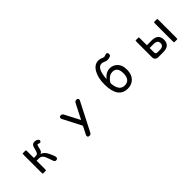

<svg xmlns="http://www.w3.org/2000/svg" viewBox="255 -2039 3490 3490"><g transform="rotate(-45 2000.0 -294.0)"><path d="M405.3 -296.9H450.2Q489.3 -296.9 504.4 -318.4Q519.5 -339.8 541 -428.7Q558.6 -499 619.1 -499Q656.2 -499 682.1 -483.9Q708 -468.8 708 -448.2Q708 -411.1 673.8 -411.1Q668 -411.1 654.8 -417.5Q641.6 -423.8 633.8 -423.8Q616.2 -423.8 610.4 -394.5Q596.7 -328.1 585 -301.3Q573.2 -274.4 541 -261.7Q612.3 -242.2 658.2 -146.5Q704.1 -50.8 704.1 -19.5Q704.1 21.5 660.2 21.5Q637.7 21.5 627 5.9Q620.1 -2 593.3 -83Q566.4 -164.1 543 -190.4Q515.6 -225.6 456.1 -225.6H405.3V-28.3Q405.3 21.5 397.5 21.5Q397.5 21.5 321.3 21.5Q313.5 21.5 313.5 -28.3V-449.2Q313.5 -499 321.3 -499H397.5Q405.3 -499 405.3 -449.2V-296.9Z M1450.2 -80.1 1266.6 -435.5Q1257.8 -451.2 1257.8 -462.9Q1257.8 -499 1301.8 -499Q1333 -499 1349.6 -465.8L1500 -176.8L1646.5 -463.9Q1664.1 -499 1697.3 -499Q1741.2 -499 1741.2 -463.9Q1741.2 -453.1 1731.4 -435.5L1457 100.6Q1440.4 134.8 1408.2 134.8Q1364.3 134.8 1364.3 99.6Q1364.3 88.9 1373 71.3L1450.2 -80.1Z M2352.5 -376Q2432.6 -474.6 2533.2 -474.6Q2616.2 -474.6 2677.2 -413.6Q2738.3 -352.5 2738.3 -233.4Q2738.3 -114.3 2673.8 -46.4Q2609.4 21.5 2505.9 21.5Q2256.8 21.5 2256.8 -336.9Q2256.8 -504.9 2320.3 -613.3Q2383.8 -721.7 2487.3 -721.7Q2523.4 -721.7 2569.3 -702.1Q2597.7 -690.4 2609.4 -690.4Q2618.2 -690.4 2640.6 -699.2Q2663.1 -708 2671.9 -708Q2709 -708 2709 -664.1Q2709 -608.4 2605.5 -608.4Q2585.9 -608.4 2548.8 -624.5Q2511.7 -640.6 2488.3 -640.6Q2370.1 -640.6 2352.5 -376ZM2352.5 -251Q2373 -58.6 2503.9 -58.6Q2645.5 -58.6 2645.5 -234.4Q2645.5 -394.5 2522.5 -394.5Q2457 -394.5 2404.3 -342.8Q2351.6 -291 2351.6 -257.8L2352.5 -251Z M3689.5 -449.2Q3689.5 -499 3697.3 -499Q3697.3 -499 3773.4 -499Q3781.2 -499 3781.2 -449.2V-27.3Q3781.2 21.5 3773.4 21.5H3697.3Q3689.5 21.5 3689.5 -27.3V-449.2ZM3306.6 -293H3434.6Q3598.6 -290 3598.6 -142.6Q3598.6 4.9 3434.6 7.8H3293.9Q3261.7 7.8 3239.7 -14.6Q3217.8 -37.1 3217.8 -67.4V-451.2Q3217.8 -500 3225.6 -500H3298.8Q3306.6 -500 3306.6 -451.2V-293ZM3306.6 -221.7V-106.4Q3307.6 -65.4 3350.6 -64.5H3409.2Q3509.8 -64.5 3509.8 -143.1Q3509.8 -221.7 3409.2 -221.7H3306.6Z"/></g></svg>

Font: YuPearl-Regular
Style: Regular
Weight: 400
Designer: Max Yao
Foundry: Max-Everyday
Version: Version 1.011; ttfautohint (v1.8.3)